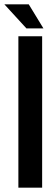

<svg xmlns="http://www.w3.org/2000/svg" viewBox="-45 -868 255 888"><path d="M40 0V-700.2H149.9V0ZM-24.9 -848.1H87.9L155.8 -736.8H77.1Z"/></svg>

Font: Bebas Neue Bold
Style: Regular
Weight: 700
Designer: Ryoichi Tsunekawa
Foundry: Ryoichi Tsunekawa
Version: Version 1.300